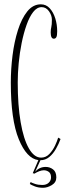

<svg xmlns="http://www.w3.org/2000/svg" viewBox="-20 -731 314 888"><path d="M179 137.5Q157.5 137.5 141.5 131.2Q125.5 125 118 120L121.5 111Q127 114.5 141.8 119.5Q156.5 124.5 175.5 124.5Q194.5 124.5 205.2 114.2Q216 104 216 89.5Q216 71.5 205.8 64Q195.5 56.5 182.5 56.5Q173 56.5 161.2 61Q149.5 65.5 139.5 72L131.5 70L157.5 9.5Q103.5 2.5 66.8 -87.2Q30 -177 30 -349Q30 -411 38 -474.8Q46 -538.5 63 -592Q80 -645.5 106.2 -678.2Q132.5 -711 169 -711Q193.5 -711 210.2 -692.5Q227 -674 235.8 -645.5Q244.5 -617 244.5 -586.5Q244.5 -566 240.5 -559Q236.5 -552 229 -552Q214.5 -552 214.5 -581Q214.5 -594.5 217.2 -605.2Q220 -616 220 -640Q220 -660 206.5 -679Q193 -698 172.5 -698Q151 -698 133.5 -675.5Q116 -653 102.8 -615.5Q89.5 -578 80.2 -532.2Q71 -486.5 66.5 -439Q62 -391.5 62 -350Q62 -244 75.5 -165.8Q89 -87.5 113.5 -44.8Q138 -2 170 -2Q192.5 -2 208.5 -19Q224.5 -36 234.8 -58Q245 -80 249 -94.5L260 -88Q251.5 -64.5 238.5 -42Q225.5 -19.5 207.8 -4.8Q190 10 167 10L142.5 63.5Q162 41 191.5 41Q210.5 41 225.5 52.5Q240.5 64 240.5 89.5Q240.5 112.5 219.8 125Q199 137.5 179 137.5Z"/></svg>

Font: Imbue 100pt Thin
Style: Regular
Weight: 100
Designer: Tyler Finck
Foundry: Etcetera Type Company
Version: Version 1.102; ttfautohint (v1.8.3)